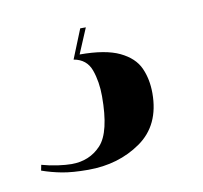

<svg xmlns="http://www.w3.org/2000/svg" viewBox="-43 -54 356 337"><g transform="rotate(-10 135.5 114.5)"><path d="M90 238Q62 238 43.5 234.5Q25 231 8 225L10 215Q24 219 38.5 221Q53 223 63 223Q95 223 115.5 201Q136 179 136 115Q136 89 128.5 68Q121 47 98 43L119 -9H129L110 36Q156 36 181 48Q206 60 215 80Q224 100 224 125Q224 182 184 210Q144 238 90 238Z"/></g></svg>

Font: Noto Serif Display ExtraCondensed ExtraBold
Style: Italic
Weight: 800
Width: 2
Italic angle: -12°
Designer: Monotype Design Team
Foundry: Monotype Imaging Inc.
Version: Version 2.009